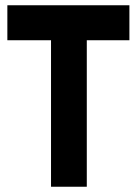

<svg xmlns="http://www.w3.org/2000/svg" viewBox="-20 -710 520 730"><path d="M8 -557H174V0H310V-557H472V-690H8Z"/></svg>

Font: TitilliumMaps29L
Style: 999 wt
Weight: 900
Designer: Campivisivi
Foundry: Accademia di Belle Arti di Urbino and students of MA course of Visual design